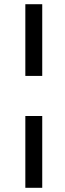

<svg xmlns="http://www.w3.org/2000/svg" viewBox="-20 -790 310 910"><path d="M180.2 100.1H100.1V-240.2H180.2ZM180.2 -430.2H100.1V-770H180.2Z"/></svg>

Font: Unica One
Style: Bold
Weight: 400
Designer: Eduardo Rodriguez Tunni
Foundry: Eduardo Rodriguez Tunni
Version: Version 1.001